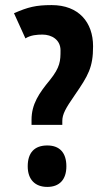

<svg xmlns="http://www.w3.org/2000/svg" viewBox="-20 -722 424 755"><path d="M183 -702C121 -702 90 -694 35 -670L80 -571C100 -584 126 -586 147 -586C183 -586 218 -566 218 -524C218 -483 217 -458 176 -407C134 -356 104 -313 104 -251V-231H225V-246C225 -273 238 -296 274 -348C327 -425 346 -457 346 -540C346 -634 290 -702 183 -702ZM166 13C213 13 241 -15 241 -68C241 -122 214 -150 166 -150C115 -150 89 -121 89 -68C89 -16 118 13 166 13Z"/></svg>

Font: Noto Sans Kannada ExtraCondensed
Style: Bold
Weight: 700
Width: 2
Designer: Jelle Bosma - Monotype Design Team
Foundry: Monotype Imaging Inc.
Version: Version 2.005